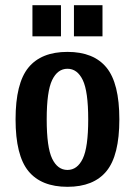

<svg xmlns="http://www.w3.org/2000/svg" viewBox="-20 -710 520 740"><path d="M40 -250Q40 -389 89.5 -449.5Q139 -510 240 -510Q341 -510 390.5 -449.5Q440 -389 440 -250Q440 -111 390.5 -50.5Q341 10 240 10Q139 10 89.5 -50.5Q40 -111 40 -250ZM320 -250Q320 -358 299 -401.5Q278 -445 240 -445Q202 -445 181 -401.5Q160 -358 160 -250Q160 -142 181 -98.5Q202 -55 240 -55Q278 -55 299 -98.5Q320 -142 320 -250ZM105 -570V-690H215V-570ZM265 -570V-690H375V-570Z"/></svg>

Font: Cuprum
Style: Bold
Weight: 700
Designer: Jovanny Lemonad
Foundry: Jovanny Lemonad
Version: Version 2.000